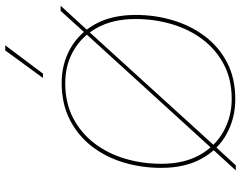

<svg xmlns="http://www.w3.org/2000/svg" viewBox="-116 -816 943 752"><g transform="rotate(-90 356.0 -439.5)"><path d="M161 -71 151 -82 602 -577 611 -566ZM65 12 151 -82 161 -71 85 12ZM611 -566 602 -577 690 -674H710ZM344 10Q270 10 208.5 -23.5Q147 -57 111 -122Q75 -187 75 -280Q75 -357 96 -427Q117 -497 159 -551.5Q201 -606 263.5 -638Q326 -670 408 -670Q482 -670 542.5 -636Q603 -602 638.5 -537.5Q674 -473 674 -380Q674 -304 653 -234Q632 -164 590.5 -109Q549 -54 487.5 -22Q426 10 344 10ZM345 -4Q422 -4 480.5 -35Q539 -66 578.5 -118.5Q618 -171 638 -239Q658 -307 658 -380Q658 -469 624 -530.5Q590 -592 533.5 -624Q477 -656 407 -656Q329 -656 270 -625Q211 -594 171 -541.5Q131 -489 111 -421.5Q91 -354 91 -280Q91 -191 125.5 -129.5Q160 -68 218 -36Q276 -4 345 -4ZM535 -891H555L444 -743H427Z"/></g></svg>

Font: Work Sans Thin
Style: Italic
Weight: 250
Italic angle: -13°
Designer: Wei Huang
Foundry: Wei Huang
Version: Version 2.012